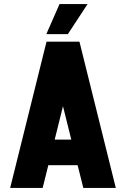

<svg xmlns="http://www.w3.org/2000/svg" viewBox="-20 -925 620 945"><path d="M183 -112V-238H439V-112ZM369 -720 190 0H30L209 -720ZM371 -720 550 0H390L211 -720ZM314 -757H208L273 -905H411Z"/></svg>

Font: Akshar Light
Style: Bold
Weight: 700
Version: Version 1.100